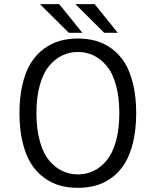

<svg xmlns="http://www.w3.org/2000/svg" viewBox="-20 -891 750 922"><path d="M545.5 -733.5H480.5L342 -871H434.5ZM375.5 -733.5H310.5L172 -871H264.5ZM354.5 11Q307 11 266.5 -0.5Q226 -12 190 -38.8Q154 -65.5 128.5 -106.2Q103 -147 88.2 -208.5Q73.5 -270 73.5 -348Q73.5 -425.5 88.2 -487Q103 -548.5 128.5 -589Q154 -629.5 190 -656.2Q226 -683 266.5 -694.5Q307 -706 354.5 -706Q401.5 -706 441.8 -694.5Q482 -683 518 -656.2Q554 -629.5 579.2 -589Q604.5 -548.5 619.2 -487Q634 -425.5 634 -348Q634 -270 619.2 -208.5Q604.5 -147 579.2 -106.2Q554 -65.5 518 -38.8Q482 -12 441.8 -0.5Q401.5 11 354.5 11ZM354.5 -53.5Q394 -53.5 428.5 -69.8Q463 -86 491.5 -119.8Q520 -153.5 536.5 -212Q553 -270.5 553 -348Q553 -425 536.5 -483.5Q520 -542 491.5 -575.5Q463 -609 428.5 -625.2Q394 -641.5 354.5 -641.5Q314.5 -641.5 279.8 -625.2Q245 -609 216.5 -575.2Q188 -541.5 171.5 -483.2Q155 -425 155 -348Q155 -270.5 171.5 -212Q188 -153.5 216.5 -119.8Q245 -86 279.5 -69.8Q314 -53.5 354.5 -53.5Z"/></svg>

Font: League Mono Light
Style: Regular
Weight: 300
Width: 6
Designer: Tyler Finck
Foundry: The League of Moveable Type / Tyler Finck
Version: Version 2.210